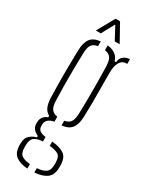

<svg xmlns="http://www.w3.org/2000/svg" viewBox="-228 -788 769 980"><g transform="rotate(30 156.0 -298.0)"><path d="M129.5 145Q87.5 142.5 62 124.5Q36.5 106.5 35.5 64.5Q35.5 60 35.2 56.2Q35 52.5 35.5 49Q35.5 18 54.2 2.2Q73 -13.5 92.5 -17V-26Q55 -43 54.5 -75Q54 -78.5 54 -80.5Q54 -82.5 54.5 -85Q54.5 -105 66.2 -118.5Q78 -132 91 -134V-144Q71.5 -154.5 62.5 -175.5Q53.5 -196.5 52.5 -229.5Q51.5 -270 51 -301Q50.5 -332 50.5 -361.8Q50.5 -391.5 51 -426Q51.5 -460.5 52.5 -507Q54 -554 71.5 -577.2Q89 -600.5 129.5 -604.5V-576.5Q105 -573 94.2 -557.8Q83.5 -542.5 82.5 -508.5Q81 -461.5 80.5 -413.2Q80 -365 80.5 -318.2Q81 -271.5 82.5 -228Q83.5 -194.5 94.5 -179.5Q105.5 -164.5 129.5 -160.5V-131Q107.5 -128 95 -116.5Q82.5 -105 82.5 -87.5V-80Q82.5 -62 93.5 -53.2Q104.5 -44.5 129.5 -41V-14.5Q101 -14 82.2 -2Q63.5 10 63 45V61.5Q63.5 94.5 82.2 105.8Q101 117 129.5 118.5ZM170.5 -133V-160.5Q194.5 -164.5 205.2 -179.5Q216 -194.5 217.5 -228Q219 -271.5 219.2 -318.2Q219.5 -365 219.2 -413.2Q219 -461.5 217.5 -508.5Q216 -542.5 205.5 -557.8Q195 -573 170.5 -576.5V-604.5Q228 -598.5 241.5 -552H250.5Q250.5 -573.5 266.8 -586.8Q283 -600 304 -600V-572.5H296.5Q275 -572.5 261.8 -550.8Q248.5 -529 248.5 -486.5V-463Q248.5 -416 249 -381Q249.5 -346 249.2 -311Q249 -276 247.5 -229.5Q246 -183 228.2 -160Q210.5 -137 170.5 -133ZM170.5 144.5V119Q200 117.5 219.5 106Q239 94.5 239.5 61Q240 57 240 52.8Q240 48.5 239.5 44.5Q239 9.5 219.8 -0.2Q200.5 -10 170.5 -12.5V-38Q216 -34 241.5 -17.2Q267 -0.5 268 44.5V61.5Q267 105.5 240 123.8Q213 142 170.5 144.5ZM80 -640 137 -742.5H163.5L220.5 -640H191.5L150.5 -716.5L109 -640Z"/></g></svg>

Font: Big Shoulders Stencil Display Thin ExtraLight
Style: Regular
Weight: 250
Version: Version 2.001